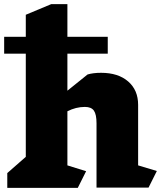

<svg xmlns="http://www.w3.org/2000/svg" viewBox="-20 -903 779 923"><path d="M694 -1H444V-310Q444 -353 431.5 -371Q419 -389 388 -389Q345 -389 304 -368V-108L394 -80L354 0H15V-71L104 -149V-645H0V-726H104V-832L226 -883H304V-726H498V-645H304V-467L401 -545Q428 -553 466 -553Q548 -553 596 -511.5Q644 -470 644 -399V-108L734 -81Z"/></svg>

Font: Inknut Antiqua Black
Style: Regular
Weight: 900
Designer: Claus Eggers Sørensen
Foundry: Claus Eggers Sørensen
Version: Version 1.003; ttfautohint (v1.8.2) -l 8 -r 50 -G 200 -x 14 